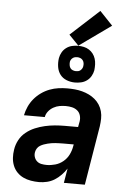

<svg xmlns="http://www.w3.org/2000/svg" viewBox="-64 -1040 728 1094"><g transform="rotate(5 300.0 -493.0)"><path d="M201 8Q178 8 154.5 4Q131 0 111 -9.5Q91 -19 75.5 -35Q60 -51 51.5 -72Q43 -93 41.5 -116.5Q40 -140 44 -164Q48 -192 62 -218.5Q76 -245 99.5 -264Q123 -283 150.5 -294.5Q178 -306 206.5 -312.5Q235 -319 263 -321.5Q291 -324 319 -324H396L402 -356Q405 -374 400 -391Q395 -408 382 -418.5Q369 -429 352 -433Q335 -437 316 -437Q299 -437 281 -434Q263 -431 246 -421.5Q229 -412 217 -397Q205 -382 202 -364H83Q88 -389 99 -413.5Q110 -438 127.5 -459Q145 -480 167.5 -496Q190 -512 215 -521.5Q240 -531 265.5 -534.5Q291 -538 316 -538Q338 -538 359.5 -536Q381 -534 401.5 -528.5Q422 -523 440.5 -514Q459 -505 474.5 -492Q490 -479 501 -462Q512 -445 517.5 -424.5Q523 -404 522.5 -382.5Q522 -361 519 -339L463 0H343L357 -83Q344 -63 327 -45.5Q310 -28 290 -15.5Q270 -3 247 2.5Q224 8 202 8Q202 8 202 8Q202 8 202 8ZM236 -93Q260 -93 285 -100Q310 -107 330.5 -124Q351 -141 362.5 -164.5Q374 -188 378 -213L380 -223H319Q308 -223 297 -222.5Q286 -222 275 -221.5Q264 -221 253 -219Q242 -217 231.5 -214.5Q221 -212 210 -208Q199 -204 189 -198Q179 -192 172.5 -182Q166 -172 164 -161Q161 -146 165.5 -132Q170 -118 180.5 -108.5Q191 -99 206 -96Q221 -93 236 -93ZM356 -575Q331 -575 308 -584Q285 -593 271 -611.5Q257 -630 253 -655Q249 -680 253 -706Q256 -723 265 -739Q274 -755 289 -766Q304 -777 321.5 -781Q339 -785 356 -785Q373 -785 389 -781.5Q405 -778 418.5 -769.5Q432 -761 441.5 -748.5Q451 -736 456 -720.5Q461 -705 461.5 -688Q462 -671 460 -654Q457 -637 448 -621Q439 -605 424 -594Q409 -583 391 -579Q373 -575 356 -575ZM356 -640Q363 -640 369.5 -641.5Q376 -643 381.5 -647.5Q387 -652 390.5 -658Q394 -664 395 -670Q397 -680 395.5 -689.5Q394 -699 388.5 -706Q383 -713 374.5 -716.5Q366 -720 356 -720Q350 -720 343.5 -718.5Q337 -717 331 -712.5Q325 -708 321.5 -702Q318 -696 317 -690Q316 -680 317.5 -670.5Q319 -661 324 -654Q329 -647 338 -643.5Q347 -640 356 -640ZM357 -786 301 -844 465 -994 539 -916Z"/></g></svg>

Font: Iosevka Curly Extended Oblique
Style: Bold
Weight: 700
Width: 7
Italic angle: -9°
Monospace: yes
Designer: Belleve Invis
Foundry: Belleve Invis
Version: Version 11.1.0; ttfautohint (v1.8.3)